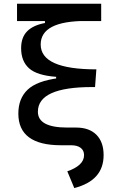

<svg xmlns="http://www.w3.org/2000/svg" viewBox="-20 -752 626 1007"><path d="M299.8 9.8Q76.2 9.8 76.2 -156.2Q76.2 -234.9 124.5 -281.2Q172.9 -327.6 287.1 -342.3L485.4 -388.2L478.5 -295.4H462.9Q178.7 -295.4 178.7 -166Q178.7 -83 332.5 -83H378.9L352.5 9.8ZM369.6 234.4 333 146.5Q374.5 132.3 397.7 111.1Q420.9 89.8 420.9 61.5Q420.9 37.1 403.1 23.4Q385.3 9.8 352.5 9.8L378.9 -83Q447.8 -83 485.6 -45.2Q523.4 -7.3 523.4 61.5Q523.4 128.4 485.1 171.4Q446.8 214.4 369.6 234.4ZM274.4 -295.4V-349.1Q173.8 -356.4 132.3 -393.8Q90.8 -431.2 90.8 -499Q90.8 -555.7 122.1 -587.6Q153.3 -619.6 215.8 -631.3V-666.5L431.6 -642.1Q193.4 -642.1 193.4 -518.6Q193.4 -388.2 485.4 -388.2L478.5 -295.4ZM69.3 -641.6V-732.4H510.7V-641.6Z"/></svg>

Font: Cascadia Code PL
Style: Regular
Weight: 400
Monospace: yes
Designer: Aaron Bell
Foundry: Saja Typeworks
Version: Version 2102.003